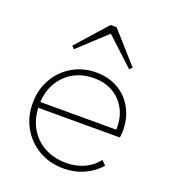

<svg xmlns="http://www.w3.org/2000/svg" viewBox="-131 -801 805 908"><g transform="rotate(20 271.0 -347.0)"><path d="M291 10Q222 10 167.5 -21.5Q113 -53 81.5 -107.5Q50 -162 50 -231Q50 -299 80.5 -353Q111 -407 164.5 -438.5Q218 -470 285 -470Q347 -470 394.5 -442.5Q442 -415 469 -366Q496 -317 496 -253Q496 -249 495.5 -240.5Q495 -232 493 -219H72V-248H473L464 -241Q468 -300 446 -345Q424 -390 382.5 -415.5Q341 -441 284 -441Q224 -441 178.5 -414.5Q133 -388 107.5 -341.5Q82 -295 82 -233Q82 -169 108.5 -121Q135 -73 183 -46Q231 -19 295 -19Q343 -19 383.5 -37Q424 -55 452 -91L473 -70Q442 -33 394.5 -11.5Q347 10 291 10ZM146 -537 133 -550 270 -704H300L437 -550L424 -537L275 -675H295Z"/></g></svg>

Font: Outfit Thin
Style: Regular
Weight: 100
Designer: Rodrigo Fuenzalida
Foundry: fragTYPE
Version: Version 1.100;gftools[0.9.27]